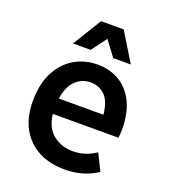

<svg xmlns="http://www.w3.org/2000/svg" viewBox="-136 -833 830 943"><g transform="rotate(20 278.5 -362.0)"><path d="M49 -252Q49 -341 80.5 -402.5Q112 -464 166 -496.5Q220 -529 289 -529Q352 -529 402 -499.5Q452 -470 480.5 -412Q509 -354 509 -269Q509 -258 508 -246.5Q507 -235 506 -226H163Q171 -156 214 -121.5Q257 -87 318 -87Q352 -87 382.5 -97.5Q413 -108 437 -125L480 -38Q407 11 310 11Q232 11 173.5 -19.5Q115 -50 82 -109Q49 -168 49 -252ZM287 -435Q240 -435 207.5 -403.5Q175 -372 165 -307H398Q391 -376 360.5 -405.5Q330 -435 287 -435ZM138 -585 230 -735H348L440 -585H348L289 -664L230 -585Z"/></g></svg>

Font: Radio Canada Medium
Style: Regular
Weight: 500
Designer: Charles Daoud, Etienne Aubert Bonn, Alexandre Saumier Demers, Jacques Le Bailly
Foundry: Radio-Canada
Version: Version 2.104; ttfautohint (v1.8.4.7-5d5b);gftools[0.9.28.de